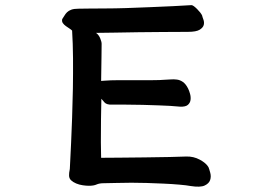

<svg xmlns="http://www.w3.org/2000/svg" viewBox="-20 -675 1040 737"><path d="M256.8 -557.6Q252.9 -561.5 246.1 -565.9Q239.3 -570.3 232.4 -575.2Q225.6 -580.1 221.2 -586.4Q216.8 -592.8 218.8 -601.6Q223.6 -608.4 227.5 -615.2Q231.4 -622.1 237.3 -627.9Q243.2 -633.8 253.4 -637.7Q263.7 -641.6 281.2 -641.6Q289.1 -641.6 317.9 -642.1Q346.7 -642.6 386.7 -642.6Q418.9 -642.6 464.4 -644Q509.8 -645.5 556.2 -647.5Q602.5 -649.4 645 -651.4Q687.5 -653.3 714.8 -655.3Q718.8 -655.3 724.6 -650.9Q730.5 -646.5 736.8 -640.1Q743.2 -633.8 748.5 -627Q753.9 -620.1 755.9 -615.2Q756.8 -610.4 760.7 -600.1Q764.6 -589.8 762.2 -579.6Q759.8 -569.3 746.6 -561Q733.4 -552.7 701.2 -552.7Q655.3 -552.7 606.4 -552.2Q557.6 -551.8 510.7 -551.3Q463.9 -550.8 422.4 -549.8Q380.9 -548.8 348.6 -548.8Q359.4 -541 364.7 -527.8Q370.1 -514.6 370.1 -506.8Q370.1 -490.2 369.6 -458Q369.1 -425.8 368.2 -364.3L379.9 -365.2Q403.3 -367.2 434.6 -367.2Q465.8 -367.2 498.5 -367.2Q531.2 -367.2 562.5 -367.2Q593.8 -367.2 616.2 -369.1Q624 -369.1 635.3 -370.1Q646.5 -371.1 658.7 -369.6Q670.9 -368.2 682.1 -360.4Q693.4 -352.5 702.1 -335Q706.1 -327.1 709.5 -314.9Q712.9 -302.7 711.4 -291.5Q710 -280.3 701.2 -272.5Q692.4 -264.6 670.9 -265.6L632.8 -268.6Q619.1 -269.5 589.8 -270.5Q560.5 -271.5 527.3 -272.5Q494.1 -273.4 462.4 -273.4Q430.7 -273.4 410.2 -273.4Q389.6 -272.5 381.3 -281.7Q373 -291 369.1 -295.9Q368.2 -261.7 367.7 -216.8Q367.2 -171.9 367.2 -129.9Q367.2 -113.3 367.7 -97.7Q368.2 -82 368.2 -69.3Q391.6 -69.3 438 -69.8Q484.4 -70.3 534.7 -70.8Q585 -71.3 629.9 -72.3Q674.8 -73.2 694.3 -74.2Q722.7 -75.2 747.1 -62Q771.5 -48.8 780.3 -33.2Q783.2 -26.4 787.1 -11.7Q791 2.9 786.6 16.1Q782.2 29.3 765.6 37.1Q749 44.9 711.9 39.1Q696.3 36.1 668 33.7Q639.6 31.2 607.4 29.8Q575.2 28.3 542.5 27.3Q509.8 26.4 484.4 26.4Q456.1 26.4 426.3 27.3Q396.5 28.3 378.9 28.3Q361.3 28.3 350.6 33.2Q339.8 38.1 321.3 38.1Q310.5 38.1 297.4 36.1Q284.2 34.2 272.5 29.3Q260.7 24.4 252.9 17.1Q245.1 9.8 245.1 -2Q245.1 -6.8 245.6 -12.2Q246.1 -17.6 248 -26.4Q248 -29.3 249.5 -56.2Q251 -83 252.9 -126Q254.9 -168.9 256.8 -223.1Q258.8 -277.3 259.8 -335.4Q260.7 -393.6 260.3 -451.2Q259.8 -508.8 256.8 -557.6Z"/></svg>

Font: JasonHandwriting4
Style: Regular
Weight: 400
Version: Version 1.01.21